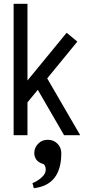

<svg xmlns="http://www.w3.org/2000/svg" viewBox="-20 -716 490 1017"><path d="M304.7 95.2Q304.7 264.2 159.2 280.8L151.9 253.9Q175.8 245.1 199 225.1Q222.2 205.1 222.2 183.6Q222.2 156.2 205.6 151.4Q183.6 145 172.6 129.6Q161.6 114.3 161.6 95.2Q161.6 66.4 181.9 45.4Q202.1 24.4 232.9 24.4Q263.7 24.4 284.2 44.9Q304.7 65.4 304.7 95.2ZM52.2 0V-695.8H125.5V-289.6L333 -542.5L389.6 -495.6L230 -300.8L404.8 0H319.3L180.2 -240.2L125.5 -173.8V0Z"/></svg>

Font: Anka/Coder Narrow
Style: Regular
Weight: 400
Width: 3
Monospace: yes
Version: Version 001.100